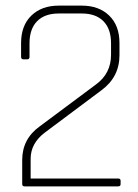

<svg xmlns="http://www.w3.org/2000/svg" viewBox="-20 -663 490 683"><path d="M59 -8V-94Q59 -169 122 -214L322 -363Q375 -402 375 -468V-509Q375 -560 348 -587.5Q321 -615 271 -615H189Q139 -615 112 -587.5Q85 -560 85 -509V-461Q85 -452 77 -452H63Q55 -452 55 -461V-510Q55 -572 91.5 -607.5Q128 -643 189 -643H271Q332 -643 368.5 -607.5Q405 -572 405 -510V-467Q405 -389 341 -342L139 -191Q89 -153 89 -98V-28H400Q409 -28 409 -20V-8Q409 0 400 0H68Q59 0 59 -8Z"/></svg>

Font: Rajdhani Light
Style: Regular
Weight: 300
Designer: Satya Rajpurohit, Jyotish Sonowal
Foundry: Indian Type Foundry
Version: Version 1.201;PS 1.0;hotconv 1.0.78;makeotf.lib2.5.61930; tt